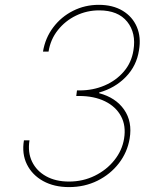

<svg xmlns="http://www.w3.org/2000/svg" viewBox="-20 -757 654 787"><path d="M262.8 9.9Q201.7 9.9 156.8 -14.9Q111.9 -39.8 90.4 -83.1Q68.9 -126.4 78.1 -181.8H100.9Q93 -132.8 111.3 -94.6Q129.6 -56.5 168.9 -34.6Q208.1 -12.8 262.8 -12.8Q320.3 -12.8 368.8 -36.8Q417.3 -60.7 449 -100.7Q480.8 -140.6 488.6 -188.9Q497.2 -241.5 476 -280.7Q454.9 -320 410.3 -341.8Q365.8 -363.6 304 -363.6H292.6L295.5 -386.4H306.8Q361.5 -386.4 408.7 -406.6Q456 -426.8 487.6 -463.8Q519.2 -500.7 527 -551.1Q538.7 -621.4 501.4 -668Q464.1 -714.5 386.4 -714.5Q335.9 -714.5 291.5 -693Q247.2 -671.5 217 -633.3Q186.8 -595.2 179 -545.5H156.2Q165.5 -601.6 198.2 -644.9Q230.8 -688.2 279.5 -712.7Q328.1 -737.2 384.9 -737.2Q442.5 -737.2 482.8 -712.9Q523.1 -688.6 541 -646.5Q558.9 -604.4 549.7 -551.1Q540.1 -487.2 495.7 -441.6Q451.3 -396 386.4 -377.8V-375Q454.5 -356.9 488.8 -307.5Q523.1 -258.2 511.4 -188.9Q502.1 -132.8 467.3 -87.7Q432.5 -42.6 379.6 -16.3Q326.7 9.9 262.8 9.9Z"/></svg>

Font: Inter UI Thin
Style: Italic
Weight: 100
Italic angle: -9.39999°
Designer: Rasmus Andersson
Foundry: rsms
Version: 3.2;8d6f07862